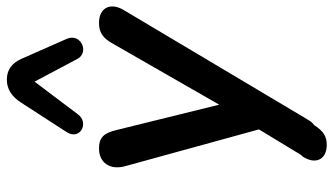

<svg xmlns="http://www.w3.org/2000/svg" viewBox="-232 -580 998 575"><g transform="rotate(-90 267.5 -293.0)"><path d="M117 186C146 187 162 176 180 148C187 144 192 136 195 131L203 118L525 -423C548 -462 531 -496 486 -496C457 -496 440 -484 424 -455L241 -136L165 -444C156 -482 142 -496 110 -496C67 -496 44 -463 57 -417L167 -17L102 90L95 102C92 107 89 111 85 115C62 151 75 184 117 186ZM438 -593 378 -729C365 -758 344 -772 316 -772C287 -772 265 -757 247 -729L159 -593C133 -552 187 -525 212 -559L310 -689L378 -561C397 -524 457 -550 438 -593Z"/></g></svg>

Font: SN Pro Semibold
Style: Italic
Weight: 600
Italic angle: -9°
Designer: Tobias Whetton
Foundry: Supernotes
Version: Version 1.001;Glyphs 3.2 (3249)